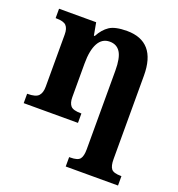

<svg xmlns="http://www.w3.org/2000/svg" viewBox="-140 -665 948 1021"><g transform="rotate(20 333.5 -154.5)"><path d="M345.2 187H352.1Q393.6 187 406.2 170.9Q418.9 154.8 418.9 116.2V-329.1Q418.9 -400.9 398.9 -432.4Q378.9 -463.9 338.9 -463.9Q295.9 -463.9 273.9 -423.6Q252 -383.3 252 -309.1V-118.2Q252 -85.4 266.1 -69.3Q280.3 -53.2 324.2 -53.2H327.1V0H20V-53.2H22Q68.4 -53.2 84.2 -70.3Q100.1 -87.4 100.1 -122.1V-418Q100.1 -451.2 85.4 -467Q70.8 -482.9 27.8 -482.9H24.9V-536.1H234.9L248 -464.8H252.9Q275.4 -506.8 307.1 -527.8Q338.9 -548.8 405.8 -548.8Q487.3 -548.8 529.1 -500.7Q570.8 -452.6 570.8 -356V116.2Q570.8 154.8 583.5 170.9Q596.2 187 638.2 187H641.1V240.2H345.2Z"/></g></svg>

Font: Droid Serif
Style: Bold
Weight: 700
Designer: Monotype Design team
Foundry: Monotype Imaging Inc.
Version: Version 1.03